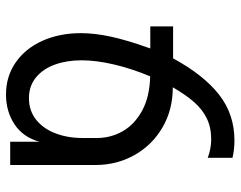

<svg xmlns="http://www.w3.org/2000/svg" viewBox="-101 -687 802 640"><g transform="rotate(90 300.0 -367.0)"><path d="M90.5 -236Q90.5 -281 102.2 -335.8Q114 -390.5 141.5 -467H68V-543H174.5Q230 -645 295.5 -696.2Q361 -747.5 448 -747.5Q478.5 -747.5 506 -741V-658.5Q475 -670 444.5 -670Q405 -670 375 -655.5Q345 -641 320.8 -613.5Q296.5 -586 271 -542Q346 -542 405 -507.5Q464 -473 497 -414Q530 -355 530 -284.5V0H452.5V-97.5Q437.5 -43 394.5 -14.5Q351.5 14 295 14Q235 14 188.5 -18Q142 -50 116.2 -107Q90.5 -164 90.5 -236ZM440 -241V-289Q440 -335 417.5 -374.8Q395 -414.5 348.8 -439.8Q302.5 -465 234.5 -466.5Q208.5 -404.5 194.8 -345.5Q181 -286.5 181 -238Q181 -189 195.2 -149.2Q209.5 -109.5 238 -86Q266.5 -62.5 307.5 -62.5Q348.5 -62.5 378.5 -86Q408.5 -109.5 424.2 -150.2Q440 -191 440 -241Z"/></g></svg>

Font: JuliaMono
Style: Regular
Weight: 400
Monospace: yes
Designer: cormullion
Foundry: corm
Version: Version 0.055; ttfautohint (v1.8.4)